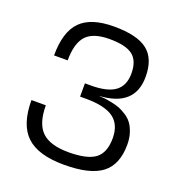

<svg xmlns="http://www.w3.org/2000/svg" viewBox="-133 -833 906 966"><g transform="rotate(20 320.0 -350.0)"><path d="M274 -401H305Q395 -401 436 -432Q477 -463 477 -527Q477 -595 439.5 -624Q402 -653 315 -653Q228 -653 190.5 -612.5Q153 -572 153 -480H80Q80 -606 136 -663Q192 -720 315 -720Q439 -720 494.5 -676.5Q550 -633 550 -536Q550 -376 361 -366Q381 -365 394.5 -363.5Q408 -362 433 -357Q458 -352 475.5 -345Q493 -338 514 -324.5Q535 -311 548.5 -292.5Q562 -274 571 -246Q580 -218 580 -184Q580 -77 517 -28.5Q454 20 315 20Q176 20 113 -39.5Q50 -99 50 -230H127Q127 -133 171 -90Q215 -47 315 -47Q415 -47 457.5 -79.5Q500 -112 500 -189Q500 -262 453.5 -296Q407 -330 305 -330H274Z"/></g></svg>

Font: Fivo Sans Modern
Style: Regular
Weight: 400
Designer: Alexander Slobzheninov
Foundry: Alexander Slobzheninov
Version: 1.0